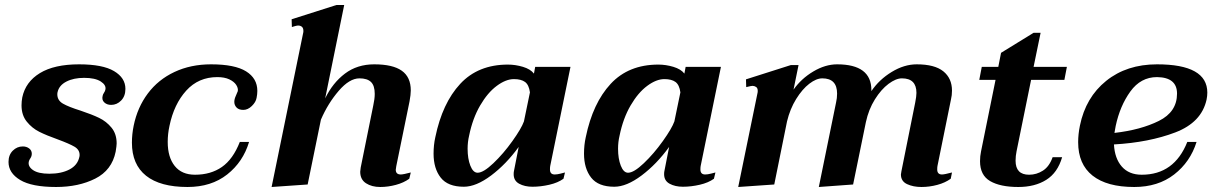

<svg xmlns="http://www.w3.org/2000/svg" viewBox="-20 -737 4843 767"><path d="M14 -90Q14 -118 31 -135Q48 -152 71 -152Q86 -152 96.5 -144Q107 -136 107 -123Q107 -113 101.5 -105Q96 -97 95 -91Q91 -72 112 -57.5Q133 -43 177 -43Q225 -43 257.5 -60Q290 -77 297 -110Q298 -113 298 -118Q298 -139 277.5 -151Q257 -163 211 -180Q166 -196 137 -210.5Q108 -225 87 -251Q66 -277 66 -316Q66 -332 69 -348Q82 -410 139.5 -445Q197 -480 296 -480Q390 -480 435.5 -453Q481 -426 481 -382Q481 -353 464 -335.5Q447 -318 424 -318Q407 -318 396.5 -328Q386 -338 390 -354Q391 -360 395.5 -366.5Q400 -373 401 -379Q405 -397 382.5 -411.5Q360 -426 316 -426Q274 -426 245 -411Q216 -396 210 -369Q209 -366 209 -360Q209 -336 231.5 -323Q254 -310 302 -295Q347 -280 376 -266Q405 -252 425.5 -227Q446 -202 446 -164Q446 -155 442 -131Q427 -57 360.5 -23.5Q294 10 204 10Q107 10 60.5 -18Q14 -46 14 -90Z M507 -167Q507 -201 514 -235Q529 -308 570.5 -363.5Q612 -419 677 -449.5Q742 -480 823 -480Q918 -480 963 -452Q1008 -424 1008 -374Q1008 -361 1005 -346Q1002 -329 986 -313.5Q970 -298 952 -298Q934 -298 925 -307.5Q916 -317 916 -330Q916 -341 922 -354Q928 -367 930 -373Q932 -385 923.5 -398Q915 -411 896 -420Q877 -429 848 -429Q773 -429 724 -375Q675 -321 657 -234Q650 -202 650 -170Q650 -109 678 -74Q706 -39 759 -39Q822 -39 866.5 -70Q911 -101 938 -170H975Q951 -90 887.5 -40Q824 10 729 10Q620 10 563.5 -35Q507 -80 507 -167Z M1581 -40Q1591 -40 1621 -48L1615 -23Q1593 -7 1561.5 1.5Q1530 10 1499 10Q1465 10 1442 -5Q1419 -20 1419 -51Q1419 -56 1421 -68L1471 -315Q1477 -342 1477 -362Q1477 -395 1462 -409.5Q1447 -424 1416 -424Q1376 -424 1333 -374Q1290 -324 1262 -259L1209 0L1065 10L1191 -605Q1192 -608 1192 -613Q1192 -625 1186 -630Q1180 -635 1171 -635Q1167 -635 1159.5 -633Q1152 -631 1146 -629L1145 -660L1324 -717H1355L1279 -344Q1309 -406 1358 -443Q1407 -480 1475 -480Q1549 -480 1585 -454.5Q1621 -429 1621 -376Q1621 -359 1616 -332L1563 -73Q1561 -63 1561 -59Q1561 -40 1581 -40Z M1712 -123Q1712 -158 1719 -189Q1747 -325 1818.5 -402Q1890 -479 2009 -479Q2039 -479 2069 -470Q2099 -461 2113 -443L2118 -470H2259L2178 -74Q2177 -69 2177 -60Q2177 -40 2196 -40Q2206 -40 2219.5 -43.5Q2233 -47 2237 -48L2231 -23Q2209 -7 2174.5 1Q2140 9 2107 9Q2076 9 2054 -3Q2032 -15 2032 -41Q2032 -49 2033 -53L2052 -150Q2002 -81 1942 -36Q1882 9 1833 9Q1769 9 1740.5 -27.5Q1712 -64 1712 -123ZM2073 -252 2097 -368Q2093 -398 2077.5 -409.5Q2062 -421 2033 -421Q2001 -421 1964.5 -394Q1928 -367 1898 -315.5Q1868 -264 1854 -195Q1848 -170 1848 -143Q1848 -103 1859 -75Q1870 -47 1888 -47Q1911 -47 1951 -85Q1991 -123 2027 -173.5Q2063 -224 2073 -252Z M2313 -123Q2313 -158 2320 -189Q2348 -325 2419.5 -402Q2491 -479 2610 -479Q2640 -479 2670 -470Q2700 -461 2714 -443L2719 -470H2860L2779 -74Q2778 -69 2778 -60Q2778 -40 2797 -40Q2807 -40 2820.5 -43.5Q2834 -47 2838 -48L2832 -23Q2810 -7 2775.5 1Q2741 9 2708 9Q2677 9 2655 -3Q2633 -15 2633 -41Q2633 -49 2634 -53L2653 -150Q2603 -81 2543 -36Q2483 9 2434 9Q2370 9 2341.5 -27.5Q2313 -64 2313 -123ZM2674 -252 2698 -368Q2694 -398 2678.5 -409.5Q2663 -421 2634 -421Q2602 -421 2565.5 -394Q2529 -367 2499 -315.5Q2469 -264 2455 -195Q2449 -170 2449 -143Q2449 -103 2460 -75Q2471 -47 2489 -47Q2512 -47 2552 -85Q2592 -123 2628 -173.5Q2664 -224 2674 -252Z M3743 -40Q3753 -40 3783 -48L3778 -23Q3756 -7 3724.5 1.5Q3693 10 3661 10Q3628 10 3603.5 -1.5Q3579 -13 3579 -40Q3579 -43 3581 -53L3636 -327Q3641 -352 3641 -366Q3641 -424 3583 -424Q3559 -424 3529.5 -402Q3500 -380 3475 -340Q3450 -300 3439 -249L3388 0L3251 10L3320 -328Q3324 -345 3324 -363Q3324 -424 3265 -424Q3241 -424 3213 -402.5Q3185 -381 3160.5 -341.5Q3136 -302 3124 -252L3073 0L2929 10L3006 -365Q3007 -368 3007 -374Q3007 -385 3000.5 -389.5Q2994 -394 2986 -394Q2981 -394 2961 -389L2960 -420L3139 -477H3170L3150 -379Q3181 -423 3229 -451.5Q3277 -480 3324 -480Q3461 -480 3461 -377V-373Q3492 -419 3542 -449.5Q3592 -480 3642 -480Q3714 -480 3748.5 -452Q3783 -424 3783 -375Q3783 -356 3779 -340L3725 -74Q3724 -69 3724 -60Q3724 -40 3743 -40Z M4041 -133Q4037 -114 4037 -95Q4037 -39 4091 -39Q4121 -39 4146.5 -55.5Q4172 -72 4185 -109H4223Q4205 -47 4159.5 -18.5Q4114 10 4048 10Q3976 10 3935.5 -13.5Q3895 -37 3895 -93Q3895 -113 3899 -132L3957 -418H3892L3902 -470H3968L3979 -526L4109 -606H4137L4109 -470H4242L4232 -418H4099Z M4430 -160Q4433 -104 4461.5 -71.5Q4490 -39 4541 -39Q4671 -39 4723 -170H4760Q4735 -90 4670.5 -40Q4606 10 4511 10Q4402 10 4344.5 -35.5Q4287 -81 4287 -169Q4287 -201 4294 -235Q4317 -348 4399 -414Q4481 -480 4602 -480Q4803 -480 4803 -367Q4803 -354 4800 -339Q4780 -248 4675 -208Q4570 -168 4430 -160ZM4682 -363Q4682 -428 4602 -429Q4537 -429 4495.5 -371.5Q4454 -314 4437 -234Q4433 -213 4432 -206Q4537 -218 4609.5 -254Q4682 -290 4682 -363Z"/></svg>

Font: Taviraj SemiBold
Style: Italic
Weight: 600
Italic angle: -12°
Designer: Katatrad Team
Foundry: CadsonDemak
Version: Version 1.001